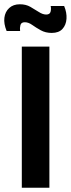

<svg xmlns="http://www.w3.org/2000/svg" viewBox="-27 -878 331 898"><path d="M75 0V-660H204V0ZM215 -724Q186 -724 163.5 -736.5Q141 -749 123.5 -761.5Q106 -774 89 -774Q72 -774 68.5 -760.5Q65 -747 67 -733H4Q-10 -767 -6.5 -795Q-3 -823 16 -840.5Q35 -858 66 -858Q94 -858 115 -846Q136 -834 154.5 -822Q173 -810 189 -810Q206 -810 209.5 -823Q213 -836 210 -850H273Q286 -819 284 -790Q282 -761 265 -742.5Q248 -724 215 -724Z"/></svg>

Font: Bricolage Grotesque SemiBold
Style: Regular
Weight: 600
Designer: Mathieu Triay
Foundry: Atelier Triay
Version: Version 1.000;gftools[0.9.30]